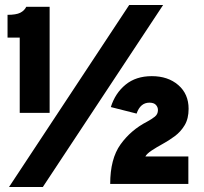

<svg xmlns="http://www.w3.org/2000/svg" viewBox="-20 -732 810 764"><path d="M58.5 -283V-582.5H10V-673Q44 -673 60.5 -681.2Q77 -689.5 84.5 -705H177.5V-283ZM16 12 494 -712H629L150.5 12ZM418.5 0Q418.5 -100 459.5 -157.2Q500.5 -214.5 565.5 -248Q583 -257.5 595.8 -267.5Q608.5 -277.5 608.5 -294Q608.5 -306 600.2 -314.8Q592 -323.5 574.5 -323.5Q538.5 -323.5 523.5 -280L421 -306Q438.5 -361.5 479.8 -395.2Q521 -429 584 -429Q648.5 -429 689.5 -393.5Q730.5 -358 730.5 -299Q730.5 -260 714.8 -233.8Q699 -207.5 675.2 -190Q651.5 -172.5 628.5 -160Q602 -145.5 583 -132.8Q564 -120 558.5 -109.5H729.5V0Z"/></svg>

Font: Overpass ExtraBold
Style: Regular
Weight: 800
Designer: Delve Withrington, Dave Bailey, Thomas Jockin
Foundry: Delve Fonts LLC
Version: Version 4.000; ttfautohint (v1.8.3)